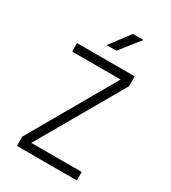

<svg xmlns="http://www.w3.org/2000/svg" viewBox="-225 -1064 1049 1177"><g transform="rotate(30 300.0 -475.0)"><path d="M88 0V-66L435 -670H92V-730H500V-660L155 -60H512V0ZM255 -810 361 -950H435L324 -810Z"/></g></svg>

Font: Tiny ExtraLight
Style: Regular
Weight: 200
Monospace: yes
Designer: Philipp Nurullin, Konstantin Bulenkov
Foundry: JetBrains
Version: Version 2.251; ttfautohint (v1.8.4.7-5d5b)